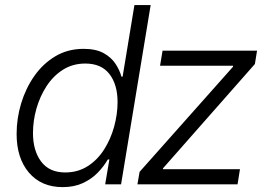

<svg xmlns="http://www.w3.org/2000/svg" viewBox="-20 -748 1093 779"><path d="M234.4 11.2Q147.5 11.2 97.4 -47.6Q47.4 -106.4 47.4 -204.6Q47.4 -267.6 65.9 -328.9Q84.5 -390.1 119.6 -440.2Q154.8 -490.2 205.1 -520Q255.4 -549.8 319.3 -549.8Q369.1 -549.8 400.4 -532.5Q431.6 -515.1 448.7 -489Q465.8 -462.9 472.7 -437H477.5L525.4 -727.5H591.3L471.2 0H406.7L423.8 -101.1H417.5Q401.9 -73.7 377 -47.9Q352.1 -22 316.7 -5.4Q281.2 11.2 234.4 11.2ZM244.6 -48.3Q295.9 -48.3 335.7 -73.7Q375.5 -99.1 402.3 -141.4Q429.2 -183.6 443.1 -234.1Q457 -284.7 457 -334Q457 -404.8 424.1 -447.5Q391.1 -490.2 326.2 -490.2Q275.4 -490.2 235.8 -465.3Q196.3 -440.4 169.2 -398.9Q142.1 -357.4 127.9 -307.6Q113.8 -257.8 113.8 -208Q113.8 -137.2 146.7 -92.8Q179.7 -48.3 244.6 -48.3ZM537.6 0 546.4 -50.8 925.3 -477.1 925.8 -481.4H629.4L639.6 -542.5H1022.9L1014.2 -488.3L641.6 -65.4L640.6 -61.5H953.6L943.8 0Z"/></svg>

Font: Inter 16pt Light
Style: Italic
Weight: 300
Italic angle: -9.3988°
Version: Version 4.001;git-66647c0bb